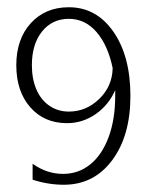

<svg xmlns="http://www.w3.org/2000/svg" viewBox="-20 -505 410 530"><path d="M170 -485Q246 -485 293 -417.5Q340 -350 340 -240Q340 -130 289.5 -62.5Q239 5 156 5Q113 5 70 -9V-53Q109 -25 154 -25Q197 -25 229.5 -51.5Q262 -78 280 -127Q298 -176 298 -240Q298 -248 298 -256Q280 -215 244 -190Q208 -165 165 -165Q102 -165 63.5 -209Q25 -253 25 -325Q25 -397 65 -441Q105 -485 170 -485ZM291 -317Q278 -380 246.5 -416.5Q215 -453 170 -453Q124 -453 96 -418Q68 -383 68 -325Q68 -287 80.5 -258Q93 -229 116.5 -213Q140 -197 170 -197Q218 -197 254 -232Q290 -267 291 -317Z"/></svg>

Font: Glametrix
Style: Light
Weight: 300
Designer: gluk
Foundry: gluk
Version: Version 0.40